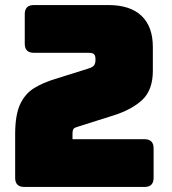

<svg xmlns="http://www.w3.org/2000/svg" viewBox="-20 -740 679 760"><path d="M552 0H76Q40 0 40 -36V-208Q40 -286 60 -328Q80 -370 115.5 -391.5Q151 -413 197 -427L331 -469Q347 -474 352.5 -481.5Q358 -489 358 -505Q358 -520 352 -525.5Q346 -531 331 -531H114Q78 -531 78 -567V-684Q78 -720 114 -720H409Q495 -720 540 -677.5Q585 -635 585 -554V-460Q585 -384 543.5 -345Q502 -306 429 -283L293 -240Q278 -236 272.5 -231.5Q267 -227 267 -210V-189H552Q588 -189 588 -153V-36Q588 0 552 0Z"/></svg>

Font: Bungee Spice
Style: Regular
Weight: 400
Designer: David Jonathan Ross
Foundry: David Jonathan Ross
Version: Version 2.000